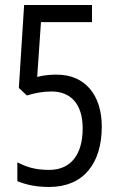

<svg xmlns="http://www.w3.org/2000/svg" viewBox="-20 -734 469 764"><path d="M206 -437C179 -437 156 -435 128 -428L143 -646H346V-714H76L55 -384L87 -354C119 -364 150 -370 185 -370C258 -370 309 -324 309 -223C309 -122 264 -58 176 -58C120 -58 87 -69 49 -88V-13C84 1 123 10 176 10C313 10 385 -85 385 -230C385 -354 320 -437 206 -437Z"/></svg>

Font: Noto Sans Sinhala ExtraCondensed
Style: Regular
Weight: 400
Width: 2
Designer: Jelle Bosma - Monotype Design Team
Foundry: Monotype Imaging Inc.
Version: Version 2.006